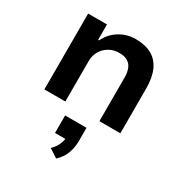

<svg xmlns="http://www.w3.org/2000/svg" viewBox="-188 -653 1047 1103"><g transform="rotate(30 335.5 -101.5)"><path d="M84 0V-503H209V-401H215Q241 -454 289 -483.5Q337 -513 396 -513Q458 -513 501 -489.5Q544 -466 566 -417.5Q588 -369 588 -294V0H449V-289Q449 -323 439.5 -347Q430 -371 409 -384Q388 -397 353 -397Q316 -397 286.5 -380Q257 -363 240 -334Q223 -305 223 -270V0ZM341 310 284 273Q309 249 320.5 221Q332 193 332 168L360 186H262V70H404V156Q404 201 389.5 240Q375 279 341 310Z"/></g></svg>

Font: Nunito Sans 6pt
Style: Bold
Weight: 700
Version: Version 3.101;gftools[0.9.27]